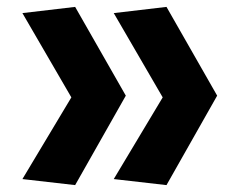

<svg xmlns="http://www.w3.org/2000/svg" viewBox="-20 -549 660 557"><path d="M310 -511 452 -266.5 310 -29.5 463 -12 610 -271.5 463 -529ZM45 -29.5 198 -12 345 -271.5 198 -529 45 -511 187 -266.5Z"/></svg>

Font: Monaspace Krypton ExtraBold
Style: Regular
Weight: 800
Designer: Riley Cran & the Lettermatic Team
Foundry: Lettermatic
Version: Version 1.101 (Monaspace Krypton)